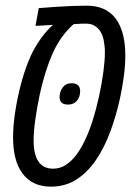

<svg xmlns="http://www.w3.org/2000/svg" viewBox="-20 -660 492 689"><path d="M163.1 9.8Q128.9 9.8 103.5 -2.2Q78.1 -14.2 61 -37.1Q43.9 -60.1 35.4 -92.5Q26.9 -125 26.9 -166.5Q26.9 -209.5 35.2 -262.9Q43.5 -316.4 58.1 -368.9Q72.8 -421.4 90.8 -460.4Q105 -491.2 125.2 -519.8Q145.5 -548.3 169.9 -570.8Q162.1 -570.3 154.3 -569.8Q146.5 -569.3 138.7 -568.8Q130.9 -568.4 123 -567.9Q115.2 -567.4 107.4 -567.4L119.1 -630.9Q153.8 -633.8 184.3 -635.7Q214.8 -637.7 241.7 -638.7Q268.6 -639.6 292 -639.6Q326.2 -639.6 352.1 -627.9Q377.9 -616.2 395 -593.5Q412.1 -570.8 420.9 -537.6Q429.7 -504.4 429.7 -460.9Q429.7 -426.8 424.8 -388.7Q419.9 -350.6 410.6 -307.1Q397 -245.1 376 -188.2Q355 -131.3 325 -86.7Q294.9 -42 254.6 -16.1Q214.4 9.8 163.1 9.8ZM170.4 -54.7Q195.8 -54.7 216.6 -68.4Q237.3 -82 253.7 -104Q270 -126 282.2 -151.4Q298.3 -183.1 312 -226.3Q325.7 -269.5 335.7 -315.7Q345.7 -361.8 351.1 -403.1Q356.4 -444.3 356.4 -472.7Q356.4 -494.1 352.1 -516.1Q347.7 -538.1 335.9 -553.2Q328.1 -563 316.7 -569.1Q305.2 -575.2 288.6 -575.2Q280.3 -575.2 272.9 -575Q265.6 -574.7 258.5 -574.2Q251.5 -573.7 244.1 -573.2Q197.8 -532.2 169.9 -470.5Q142.1 -408.7 123 -322.8Q112.8 -273.9 106.7 -230.5Q100.6 -187 100.6 -155.8Q100.6 -106.4 117.9 -80.6Q135.3 -54.7 170.4 -54.7ZM224.1 -284.7Q209 -284.7 201.4 -291.5Q193.8 -298.3 193.8 -311.5Q193.8 -331.1 205.1 -346.2Q216.3 -361.3 236.8 -361.3Q252 -361.3 259.8 -354.2Q267.6 -347.2 267.6 -333Q267.6 -313 256.3 -298.8Q245.1 -284.7 224.1 -284.7Z"/></svg>

Font: Open Sans Condensed
Style: Italic
Weight: 400
Width: 3
Italic angle: -12°
Designer: Monotype Design Team
Foundry: Monotype Imaging Inc.
Version: Version 3.000